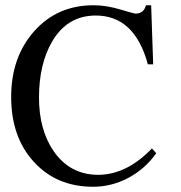

<svg xmlns="http://www.w3.org/2000/svg" viewBox="-20 -694 695 738"><path d="M580.6 -105Q537.1 -43.9 472.7 -10Q408.2 23.9 337.9 23.9Q197.8 23.9 110.4 -71.5Q22.9 -167 22.9 -321.3Q22.9 -474.6 111.6 -574.2Q200.2 -673.8 339.4 -673.8Q388.2 -673.8 442.1 -657.7Q496.1 -641.6 500.5 -641.6Q532.7 -641.6 541 -673.8H561L568.8 -446.8H548.3Q497.6 -634.3 348.1 -634.3Q238.3 -634.3 179.7 -533.2Q129.9 -446.8 129.9 -318.8Q129.9 -195.3 186 -113.3Q248.5 -22.5 356.9 -22Q466.3 -22 564 -123.5Z"/></svg>

Font: Accordance
Style: Regular
Weight: 400
Version: Version 1.1 (build May 11, 2018) Miklal Software Solutions, 